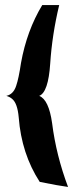

<svg xmlns="http://www.w3.org/2000/svg" viewBox="-20 -625 294 759"><path d="M147 -605H214Q186 -488 178.5 -374Q171 -260 135 -246Q173 -231 186 -138Q202 -11 249 114Q211 109 137 94Q65 -17 54 -161Q49 -217 28 -234Q19 -242 5 -246Q33 -252 44 -286Q54 -315 63 -376Q86 -504 147 -605Z"/></svg>

Font: Ruslan Display
Style: Regular
Weight: 400
Version: Version 1.000